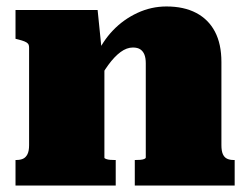

<svg xmlns="http://www.w3.org/2000/svg" viewBox="-20 -574 766 594"><path d="M28 0V-79H30Q43 -79 51.5 -83Q60 -87 65 -97Q70 -107 70 -125V-426Q70 -435 66.5 -439Q63 -443 55.5 -446Q48 -449 36 -452L28 -454V-543H282L295 -415L303 -414V-86Q303 -84 308.5 -82Q314 -80 321 -79.5Q328 -79 334 -79H338V0ZM706 0H397V-79H399Q406 -79 413.5 -79.5Q421 -80 426 -82Q431 -84 431 -87V-378Q431 -394 427 -404.5Q423 -415 414.5 -421Q406 -427 391 -427Q372 -427 353 -413Q334 -399 315 -373Q296 -347 275 -306L278 -402Q297 -446 329.5 -480Q362 -514 405 -534Q448 -554 495 -554Q549 -554 587 -534Q625 -514 645 -476Q665 -438 665 -382V-125Q665 -107 669.5 -97Q674 -87 682.5 -83Q691 -79 703 -79H706Z"/></svg>

Font: Roboto Serif Black
Style: Regular
Weight: 900
Designer: Greg Gazdowicz
Foundry: Commercial Type
Version: Version 1.008